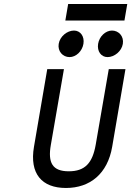

<svg xmlns="http://www.w3.org/2000/svg" viewBox="-20 -924 679 955"><path d="M319 -904 305 -822H599L613 -904ZM515 -640C549 -640 585 -669 591 -706C597 -743 571 -772 537 -772C505 -772 474 -743 468 -706C462 -669 483 -640 515 -640ZM326 -640C358 -640 389 -669 395 -706C401 -743 380 -772 348 -772C314 -772 278 -743 272 -706C266 -669 292 -640 326 -640ZM456 -204C440 -113 403 -72 322 -72C241 -72 217 -114 233 -204L298 -580H215L149 -194C126 -60 188 11 308 11C428 11 515 -60 538 -194L604 -580H521Z"/></svg>

Font: Charger Monospace
Style: Regular
Weight: 400
Designer: Jasper
Foundry: Cannot Into Space Fonts
Version: Version 0.980